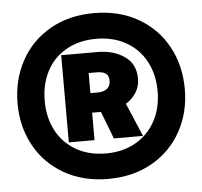

<svg xmlns="http://www.w3.org/2000/svg" viewBox="-50 -867 823 781"><g transform="rotate(-5 361.5 -476.5)"><path d="M361 -815Q259 -815 181.5 -770.5Q104 -726 62 -648.5Q20 -571 20 -475Q20 -381 62 -304Q104 -227 181.5 -182.5Q259 -138 361 -138Q464 -138 541.5 -182.5Q619 -227 661 -304Q703 -381 703 -475Q703 -571 661 -648.5Q619 -726 541.5 -770.5Q464 -815 361 -815ZM361 -710Q431 -710 483.5 -680Q536 -650 564 -597Q592 -544 592 -476Q592 -409 564 -356Q536 -303 483.5 -272.5Q431 -242 361 -242Q291 -242 238.5 -272.5Q186 -303 158.5 -356Q131 -409 131 -476Q131 -544 158.5 -597Q186 -650 238.5 -680Q291 -710 361 -710ZM517 -534Q517 -594 472 -625Q427 -656 363 -656H214V-300H319V-412H355L398 -300H517L459 -436Q485 -452 501 -477Q517 -502 517 -534ZM401 -534Q401 -514 387 -503Q373 -492 350 -492H319V-574H350Q376 -574 388.5 -565.5Q401 -557 401 -534Z"/></g></svg>

Font: Catamaran
Style: Regular
Weight: 900
Designer: Pria Ravichandran
Version: Version 1.001;PS 001.000;hotconv 1.0.70;makeotf.lib2.5.58329